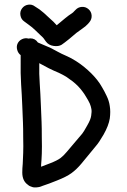

<svg xmlns="http://www.w3.org/2000/svg" viewBox="-20 -801 553 836"><path d="M76 -764.5C69.3 -755.5 67 -745.3 69 -734C71 -722.7 76.3 -714 85 -708L104 -694C115.3 -686 125 -678 133 -670C143 -660.7 151 -653 157 -647C161.7 -643 166 -638.7 170 -634C174 -628.7 177.3 -624 180 -620C188 -609.3 199.2 -603 213.5 -601C227.8 -599 239.3 -600.7 248 -606C256 -611.3 267 -619.7 281 -631C292.3 -640.3 303 -649.3 313 -658C323 -665.3 331.3 -671.3 338 -676C348 -682.7 356.3 -689.7 363 -697L369 -704C376.3 -712.7 379.7 -722.5 379 -733.5C378.3 -744.5 373.8 -753.7 365.5 -761C357.2 -768.3 347.5 -771.7 336.5 -771C325.5 -770.3 316.3 -766 309 -758L302 -751C300.7 -749 297.7 -746.3 293 -743C284.3 -737.7 274.3 -730.3 263 -721C252.3 -712.3 240.3 -702.3 227 -691C222.3 -696.3 217.7 -701.3 213 -706C207 -712 199 -719.3 189 -728C178.3 -738.7 166 -749.3 152 -760L132 -773C123.3 -779.7 113.5 -782.2 102.5 -780.5C91.5 -778.8 82.7 -773.5 76 -764.5ZM151 -526C156.3 -523.3 160 -521.3 162 -520C168 -516.7 178 -511.3 192 -504C206.7 -496.7 221.3 -490 236 -484C247.3 -478.7 258 -473 268 -467C278 -460.3 287.3 -453.7 296 -447C305.3 -439.7 313.5 -432.3 320.5 -425C327.5 -417.7 333.7 -410.3 339 -403C344.3 -396.3 349.7 -388.3 355 -379C361 -369.7 366.3 -360 371 -350C374.3 -342 376.7 -334 378 -326C379.3 -318.7 379 -309 377 -297C375.7 -286.3 370 -272.3 360 -255C349.3 -235.7 342 -223.7 338 -219C332.7 -212.3 323.2 -201.2 309.5 -185.5C295.8 -169.8 283 -154.7 271 -140C261.7 -128.7 252.3 -119.5 243 -112.5C233.7 -105.5 218.7 -98 198 -90C183.3 -84 170.3 -79 159 -75V-83C160.3 -97 161.3 -113.3 162 -132C162.7 -150.7 162.7 -174.3 162 -203C162 -231.7 161.7 -254 161 -270C160.3 -286 159.3 -310.3 158 -343C156.7 -376.3 155 -408 153 -438C151 -464 150.3 -493.3 151 -526ZM145 -616C137 -628 126 -634 112 -634C110 -634 107.3 -633.7 104 -633C94.7 -635.7 85.3 -634.8 76 -630.5C66.7 -626.2 60 -619.3 56 -610C52.7 -602 52.3 -593.2 55 -583.5C57.7 -573.8 62.7 -566.3 70 -561V-538C69.3 -499.3 70 -464.3 72 -433C74 -403.7 75.7 -372.7 77 -340C78.3 -307.3 79.3 -283 80 -267C80.7 -251 81 -229.3 81 -202C81.7 -174.7 81.7 -152.3 81 -135C80.3 -117 79.7 -101.3 79 -88C77.7 -74 77 -61.3 77 -50C77 -25.3 85.3 -7.3 102 4C104.7 6.7 107.8 8.7 111.5 10C115.2 11.3 118.3 12.5 121 13.5C123.7 14.5 126.7 15 130 15H138C140 15 142.8 14.7 146.5 14C150.2 13.3 152.7 12.8 154 12.5C155.3 12.2 157.7 11.3 161 10L166 8C182.7 2.7 203.3 -5 228 -15C255.3 -25.7 276.3 -36.3 291 -47C305.7 -57.7 320 -71.3 334 -88C346 -102.7 358.5 -117.8 371.5 -133.5C384.5 -149.2 393.7 -160.3 399 -167C406.3 -175 417 -191 431 -215C445.7 -241 454.7 -264.3 458 -285C460.7 -305 460.7 -323 458 -339C456 -354.3 451.3 -369.3 444 -384C438 -396.7 431.7 -408.7 425 -420C418.3 -432 411 -443 403 -453C395 -463 386.5 -472.5 377.5 -481.5C368.5 -490.5 358.3 -499.7 347 -509C335.7 -518.3 323.7 -527 311 -535C297.7 -543.7 283.3 -551.3 268 -558C255.3 -563.3 242.3 -569.7 229 -577C215.7 -583.7 206.3 -588.7 201 -592C193.7 -595.3 182 -600.3 166 -607C158 -610.3 151 -613.3 145 -616Z"/></svg>

Font: Ruji's Handwriting Font v.2.0
Style: Medium
Weight: 500
Version: Version 2.0